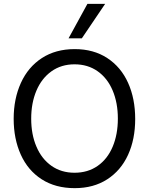

<svg xmlns="http://www.w3.org/2000/svg" viewBox="-20 -970 775 997"><path d="M51 -353Q51 -457 88.5 -539.5Q126 -622 197.5 -668.5Q269 -715 368 -715Q466 -715 537 -668.5Q608 -622 645 -540Q682 -458 682 -352Q682 -247 645 -166Q608 -85 537 -39Q466 7 368 7Q268 7 196.5 -39Q125 -85 88 -167Q51 -249 51 -353ZM169 -209Q196 -145 247 -109Q298 -73 367 -73Q436 -73 487 -108.5Q538 -144 565 -208Q592 -272 592 -354Q592 -436 565 -500Q538 -564 487 -600Q436 -636 367 -636Q298 -636 247 -599.5Q196 -563 169 -499Q142 -435 142 -354Q142 -272 169 -209ZM336 -771 434 -950H526L405 -771Z"/></svg>

Font: Lopes Sans
Style: Regular
Weight: 400
Designer: Gabriel Lam, Diego Maldonado
Foundry: TypeRant, Foresti Design
Version: Version 4.000